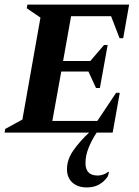

<svg xmlns="http://www.w3.org/2000/svg" viewBox="-34 -580 608 840"><path d="M-14 0 -11 -16 64 -57 143 -503 83 -544 86 -560H531L505 -413H489L452 -509H277L242 -313H361L421 -383H437L403 -195H386L353 -267H234L195 -51H392L474 -174H490L459 0H389Q367 33 353.5 67Q340 101 340 134Q340 188 394 188Q404 188 416.5 184Q429 180 439 172H443L438 191Q423 214 400 227Q377 240 346 240Q306 240 282.5 218.5Q259 197 259 160Q259 118 287 78Q315 38 356 0Z"/></svg>

Font: Spectral SC
Style: Bold Italic
Weight: 700
Italic angle: -10°
Designer: Jean-Baptiste Levee
Foundry: Production Type
Version: Version 2.001